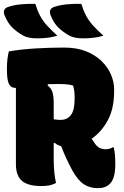

<svg xmlns="http://www.w3.org/2000/svg" viewBox="-28 -961 648 1001"><path d="M156 -941Q167 -905 181.5 -878Q196 -851 218 -827Q240 -803 271 -775Q246 -767 218.5 -764Q191 -761 168 -761Q119 -761 94 -775Q60 -794 36 -817.5Q12 -841 -4 -881Q-10 -895 -6.5 -906.5Q-3 -918 12 -924Q43 -935 81.5 -938.5Q120 -942 156 -941ZM396 -941Q407 -905 421.5 -878Q436 -851 458 -827Q480 -803 511 -775Q486 -767 458.5 -764Q431 -761 408 -761Q359 -761 334 -775Q300 -794 276 -817.5Q252 -841 236 -881Q230 -895 233.5 -906.5Q237 -918 252 -924Q283 -935 321.5 -938.5Q360 -942 396 -941ZM264 -7Q247 2 229 5.5Q211 9 188 9Q118 9 86.5 -18Q55 -45 55 -105V-503Q52 -503 50 -503Q28 -503 18 -524.5Q8 -546 8 -601Q8 -632 11 -654.5Q14 -677 18 -693Q83 -704 157.5 -708.5Q232 -713 307 -713Q371 -713 419.5 -694Q468 -675 501 -643Q534 -611 550.5 -572.5Q567 -534 567 -496V-486Q567 -394 533.5 -333Q500 -272 450 -238Q456 -228 463 -218Q476 -198 490 -190.5Q504 -183 522 -183Q546 -183 559 -193H565Q570 -171 571.5 -152Q573 -133 573 -105Q573 -30 545 -3Q523 20 483 20Q440 20 409 -0.5Q378 -21 350 -71Q332 -104 317.5 -135.5Q303 -167 291 -199Q271 -204 259 -215H252V-132Q252 -60 264 -7ZM252 -427V-339Q270 -336 288 -336Q323 -336 342 -361.5Q361 -387 361 -445V-456Q361 -473 359 -487.5Q357 -502 353 -515Q337 -520 318 -521.5Q299 -523 274 -523Q248 -523 222 -522L220 -516Q240 -500 246 -478.5Q252 -457 252 -427Z"/></svg>

Font: Recursive Sn Csl St Blk
Style: Regular
Weight: 900
Version: Version 1.079;hotconv 1.0.112;makeotfexe 2.5.65598; ttfautoh